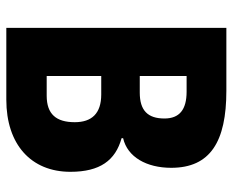

<svg xmlns="http://www.w3.org/2000/svg" viewBox="-86 -668 754 623"><g transform="rotate(90 291.5 -357.0)"><path d="M275 -714H71V0H304C449 0 538 -80 538 -208C538 -304 501 -354 429 -374V-379C490 -393 525 -455 525 -535C525 -662 440 -714 275 -714ZM281 -433H227V-585H278C336 -585 365 -562 365 -513C365 -459 339 -433 281 -433ZM227 -308H287C349 -308 377 -277 377 -222C377 -162 351 -131 291 -131H227Z"/></g></svg>

Font: Noto Sans Gujarati Condensed ExtraBold
Style: Regular
Weight: 800
Width: 3
Designer: Jelle Bosma - Monotype Design Team, Universal Thirst
Foundry: Monotype Imaging Inc.
Version: Version 2.106